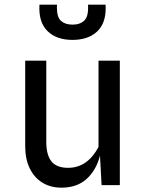

<svg xmlns="http://www.w3.org/2000/svg" viewBox="-20 -812 640 842"><path d="M412 -546H505.5V0H425.5L418.5 -129.5Q402 -65.5 359.8 -27.2Q317.5 11 249.5 11Q202 11 166.2 -10.8Q130.5 -32.5 110.5 -73.5Q90.5 -114.5 90.5 -171V-546H183V-190Q183 -132 205.8 -104Q228.5 -76 278.5 -76Q322 -76 355.5 -99.8Q389 -123.5 412 -167.5ZM153 -791.5H230Q229.5 -787 229.5 -779Q229.5 -736 248 -720Q266.5 -704 298 -704Q332 -704 350.5 -722.8Q369 -741.5 366 -791.5H443Q443.5 -786.5 443.5 -776.5Q443.5 -707.5 404.2 -672.2Q365 -637 298 -637Q227.5 -637 188 -676Q148.5 -715 153 -791.5Z"/></svg>

Font: SplineSansMono30
Style: Regular
Weight: 400
Designer: Eben Sorkin, Mirko Velimirovic
Foundry: Sorkin Type
Version: Version 1.000